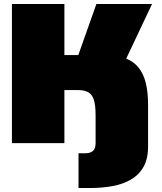

<svg xmlns="http://www.w3.org/2000/svg" viewBox="-20 -720 813 966"><path d="M40 0V-700H304V-443H374L465 -700H745L615 -425Q653 -410 677.5 -379.5Q702 -349 713.5 -302.5Q725 -256 725 -191V17Q725 79 702 119.5Q679 160 638.5 183.5Q598 207 545 216.5Q492 226 432 226H375V51H410Q434 51 447.5 39.5Q461 28 461 0V-139Q461 -191 452 -218.5Q443 -246 423 -256.5Q403 -267 370 -267H304V0Z"/></svg>

Font: Golos Text Black
Style: Regular
Weight: 900
Designer: A.Korolkova, Vitaly Kuzmin
Foundry: ParaType Ltd
Version: Version 2.004